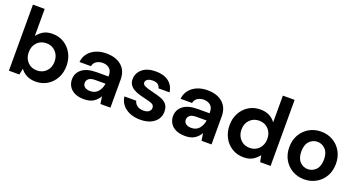

<svg xmlns="http://www.w3.org/2000/svg" viewBox="-43 -1337 3674 1967"><g transform="rotate(20 1794.5 -354.0)"><path d="M359 12Q303 12 261 -9Q219 -30 193 -68L179 0H65V-720H193V-425Q217 -458 256.5 -483Q296 -508 359 -508Q429 -508 484 -474Q539 -440 571 -381Q603 -322 603 -247Q603 -172 571 -113.5Q539 -55 484 -21.5Q429 12 359 12ZM332 -100Q393 -100 433 -141Q473 -182 473 -247Q473 -312 433 -354Q393 -396 332 -396Q270 -396 230.5 -354.5Q191 -313 191 -248Q191 -183 230.5 -141.5Q270 -100 332 -100Z M888 12Q824 12 783 -8.5Q742 -29 722 -63Q702 -97 702 -138Q702 -207 756 -250Q810 -293 918 -293H1044V-305Q1044 -356 1015 -380Q986 -404 943 -404Q904 -404 875 -385.5Q846 -367 839 -331H714Q719 -385 750.5 -425Q782 -465 832 -486.5Q882 -508 944 -508Q1050 -508 1111 -455Q1172 -402 1172 -305V0H1063L1051 -80Q1029 -40 989.5 -14Q950 12 888 12ZM917 -88Q972 -88 1002.5 -124Q1033 -160 1041 -213H932Q881 -213 859 -194.5Q837 -176 837 -149Q837 -120 859 -104Q881 -88 917 -88Z M1499 12Q1433 12 1383 -9.5Q1333 -31 1303 -69Q1273 -107 1267 -157H1396Q1402 -128 1428.5 -107.5Q1455 -87 1497 -87Q1539 -87 1558.5 -104Q1578 -121 1578 -143Q1578 -175 1550 -186.5Q1522 -198 1472 -209Q1440 -216 1407 -226Q1374 -236 1346.5 -251.5Q1319 -267 1302 -291.5Q1285 -316 1285 -352Q1285 -418 1337.5 -463Q1390 -508 1485 -508Q1573 -508 1625.5 -467Q1678 -426 1688 -354H1567Q1556 -409 1484 -409Q1448 -409 1428.5 -395Q1409 -381 1409 -360Q1409 -338 1438 -325Q1467 -312 1515 -301Q1567 -289 1610.5 -274.5Q1654 -260 1680 -231.5Q1706 -203 1706 -150Q1706 -148 1706 -146Q1706 -103 1681.5 -66.5Q1657 -30 1610 -9Q1563 12 1499 12Z M1990 12Q1926 12 1885 -8.5Q1844 -29 1824 -63Q1804 -97 1804 -138Q1804 -207 1858 -250Q1912 -293 2020 -293H2146V-305Q2146 -356 2117 -380Q2088 -404 2045 -404Q2006 -404 1977 -385.5Q1948 -367 1941 -331H1816Q1821 -385 1852.5 -425Q1884 -465 1934 -486.5Q1984 -508 2046 -508Q2152 -508 2213 -455Q2274 -402 2274 -305V0H2165L2153 -80Q2131 -40 2091.5 -14Q2052 12 1990 12ZM2019 -88Q2074 -88 2104.5 -124Q2135 -160 2143 -213H2034Q1983 -213 1961 -194.5Q1939 -176 1939 -149Q1939 -120 1961 -104Q1983 -88 2019 -88Z M2624 12Q2554 12 2499 -22Q2444 -56 2412 -115Q2380 -174 2380 -249Q2380 -324 2412 -382.5Q2444 -441 2499 -474.5Q2554 -508 2624 -508Q2680 -508 2722 -487Q2764 -466 2790 -428V-720H2918V0H2804L2790 -71Q2766 -38 2726.5 -13Q2687 12 2624 12ZM2651 -100Q2713 -100 2752.5 -141.5Q2792 -183 2792 -248Q2792 -313 2752.5 -354.5Q2713 -396 2651 -396Q2590 -396 2550 -355Q2510 -314 2510 -249Q2510 -184 2550 -142Q2590 -100 2651 -100Z M3286 12Q3214 12 3156.5 -21Q3099 -54 3065.5 -112.5Q3032 -171 3032 -248Q3032 -325 3066 -383.5Q3100 -442 3157.5 -475Q3215 -508 3287 -508Q3358 -508 3415.5 -475Q3473 -442 3506.5 -383.5Q3540 -325 3540 -248Q3540 -171 3506.5 -112.5Q3473 -54 3415 -21Q3357 12 3286 12ZM3286 -99Q3336 -99 3373 -136.5Q3410 -174 3410 -248Q3410 -322 3373 -359.5Q3336 -397 3287 -397Q3236 -397 3199.5 -359.5Q3163 -322 3163 -248Q3163 -174 3199.5 -136.5Q3236 -99 3286 -99Z"/></g></svg>

Font: Firefly Display
Style: Bold
Weight: 700
Designer: Colophon Foundry, Jonny Pinhorn
Foundry: Colophon Foundry
Version: Version 1.200; ttfautohint (v1.8.3)